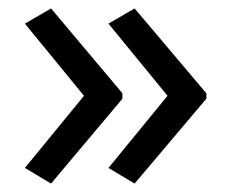

<svg xmlns="http://www.w3.org/2000/svg" viewBox="-20 -491 549 455"><path d="M469 -257 299 -56 237 -93 377 -264 237 -435 299 -471 469 -270ZM270 -257 101 -56 39 -93 179 -264 39 -435 101 -471 270 -270Z"/></svg>

Font: Noto Sans Historical
Style: Regular
Weight: 400
Designer: Monotype Design Team
Foundry: Monotype Imaging Inc.
Version: Version 2.013; ttfautohint (v1.8.4.7-5d5b)